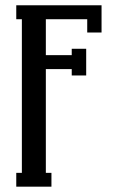

<svg xmlns="http://www.w3.org/2000/svg" viewBox="-20 -700 429 720"><path d="M172.9 0H41V-51.8H62V-627.9H41V-680.2H360.8V-578.1H307.1V-627.9H151.9V-493.2H249V-517.1H303.2V-417H249V-440.9H151.9V-51.8H172.9Z"/></svg>

Font: Margherita Semibold
Style: Regular
Weight: 600
Designer: James Puckett
Foundry: Dunwich Type Founders
Version: Version 1.008;hotconv 1.0.109;makeotfexe 2.5.65596